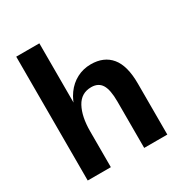

<svg xmlns="http://www.w3.org/2000/svg" viewBox="-174 -879 954 1007"><g transform="rotate(-30 303.0 -375.0)"><path d="M67 -750H207V0H67ZM409 -281Q409 -352 389.5 -383.5Q370 -415 327 -415Q266 -415 236.5 -360.5Q207 -306 207 -217L195 -278L194 -351Q207 -404 234 -441.5Q261 -479 300 -499.5Q339 -520 385 -520Q464 -520 506.5 -468.5Q549 -417 549 -309V0H409Z"/></g></svg>

Font: Moderustic SemiBold
Style: Regular
Weight: 600
Designer: Tural Alisoy
Foundry: TAFT Foundry
Version: Version 2.120